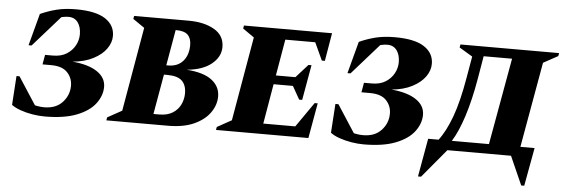

<svg xmlns="http://www.w3.org/2000/svg" viewBox="-48 -713 2963 1010"><g transform="rotate(5 1434.0 -208.5)"><path d="M281 -525Q267 -525 255 -522.5Q243 -520 243 -520L100 -358H84L129 -527Q171 -546 215 -557Q259 -568 317 -568Q421 -568 471.5 -535Q522 -502 522 -445Q522 -410 499 -377.5Q476 -345 431 -321.5Q386 -298 322 -292Q406 -285 452.5 -254Q499 -223 499 -174Q499 -128 467.5 -86Q436 -44 370 -18Q304 8 201 8Q170 8 136.5 2.5Q103 -3 73 -13.5Q43 -24 25 -38L35 -191H51L145 -46Q145 -46 160.5 -43Q176 -40 194 -40Q256 -40 290.5 -77.5Q325 -115 325 -165Q325 -206 297.5 -235Q270 -264 212 -264H166L175 -315H216Q260 -315 289 -333.5Q318 -352 333 -380Q348 -408 348 -438Q348 -477 330.5 -501Q313 -525 281 -525Z M526 0 529 -16 605 -58 682 -502 621 -544 624 -560H912Q994 -560 1047.5 -529Q1101 -498 1101 -437Q1101 -386 1055 -348Q1009 -310 924 -302Q1013 -296 1057 -262.5Q1101 -229 1101 -176Q1101 -132 1073 -91.5Q1045 -51 989.5 -25.5Q934 0 851 0ZM849 -505H848L815 -316H825Q875 -316 903 -348Q931 -380 931 -433Q931 -468 912.5 -486.5Q894 -505 849 -505ZM825 -266H807L770 -55H801Q844 -55 872 -73Q900 -91 913 -119Q926 -147 926 -177Q926 -221 902.5 -243.5Q879 -266 825 -266Z M1105 0 1108 -16 1184 -58 1261 -502 1201 -544 1204 -560H1669L1644 -412H1628L1585 -505H1427L1394 -313H1497L1560 -383H1576L1543 -197H1527L1488 -266H1386L1350 -55H1519L1610 -186H1626L1593 0Z M1965 -525Q1951 -525 1939 -522.5Q1927 -520 1927 -520L1784 -358H1768L1813 -527Q1855 -546 1899 -557Q1943 -568 2001 -568Q2105 -568 2155.5 -535Q2206 -502 2206 -445Q2206 -410 2183 -377.5Q2160 -345 2115 -321.5Q2070 -298 2006 -292Q2090 -285 2136.5 -254Q2183 -223 2183 -174Q2183 -128 2151.5 -86Q2120 -44 2054 -18Q1988 8 1885 8Q1854 8 1820.5 2.5Q1787 -3 1757 -13.5Q1727 -24 1709 -38L1719 -191H1735L1829 -46Q1829 -46 1844.5 -43Q1860 -40 1878 -40Q1940 -40 1974.5 -77.5Q2009 -115 2009 -165Q2009 -206 1981.5 -235Q1954 -264 1896 -264H1850L1859 -315H1900Q1944 -315 1973 -333.5Q2002 -352 2017 -380Q2032 -408 2032 -438Q2032 -477 2014.5 -501Q1997 -525 1965 -525Z M2327 0 2201 151H2185L2221 -51H2276Q2313 -99 2343 -180.5Q2373 -262 2395 -392L2414 -502L2344 -544L2347 -560H2868L2865 -544L2788 -502L2708 -51H2783L2746 151H2730L2663 0ZM2454 -391Q2434 -274 2406 -187.5Q2378 -101 2346 -51H2542L2624 -509H2474Z"/></g></svg>

Font: Spectral SC ExtraBold
Style: Italic
Weight: 800
Italic angle: -10°
Designer: Jean-Baptiste Levee
Foundry: Production Type
Version: Version 2.001